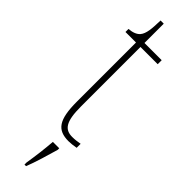

<svg xmlns="http://www.w3.org/2000/svg" viewBox="-303 -644 851 851"><g transform="rotate(45 123.0 -218.0)"><path d="M178 10C191 10 207 8 224 5V-20C206 -17 194 -15 176 -15C130 -15 108 -42 108 -138V-511H216V-536H108V-657H88C87 -605 84 -571 68 -552C58 -540 40 -532 14 -530V-511H80V-141C80 -27 107 10 178 10ZM113 208V221H123C139 181 159 113 171 71V61H131C127 111 121 159 113 208Z"/></g></svg>

Font: Noto Serif Bengali Condensed Thin
Style: Regular
Weight: 100
Width: 3
Designer: Juan Bruce, Universal Thirst, Indian Type Foundry and the Monotype Design Team.
Foundry: Monotype Imaging Inc.
Version: Version 2.003